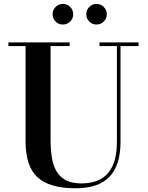

<svg xmlns="http://www.w3.org/2000/svg" viewBox="-20 -972 774 1006"><path d="M706 -750V-730.5H611.5V-230Q611.5 -106.5 554 -46Q496.5 14.5 375.5 14.5Q239.5 14.5 176.8 -43Q114 -100.5 114 -230V-730.5H24V-750H345V-730.5H245V-240Q245 -190.5 251.5 -148.5Q258 -106.5 275.2 -76Q292.5 -45.5 324.5 -28.2Q356.5 -11 407 -11Q464.5 -11 506 -33Q547.5 -55 570 -103.2Q592.5 -151.5 592.5 -230V-730.5H501.5V-750ZM485.5 -843.5Q463.5 -843.5 447.8 -859.2Q432 -875 432 -897.5Q432 -919.5 447.8 -935.5Q463.5 -951.5 485.5 -951.5Q508 -951.5 523.8 -935.5Q539.5 -919.5 539.5 -897.5Q539.5 -875 523.8 -859.2Q508 -843.5 485.5 -843.5ZM309.5 -843.5Q287 -843.5 271.2 -859.2Q255.5 -875 255.5 -897.5Q255.5 -919.5 271.2 -935.5Q287 -951.5 309.5 -951.5Q332 -951.5 347.8 -935.5Q363.5 -919.5 363.5 -897.5Q363.5 -875 347.8 -859.2Q332 -843.5 309.5 -843.5Z"/></svg>

Font: Bodoni Moda 11pt SemiBold
Style: Regular
Weight: 600
Designer: Owen Earl
Foundry: indestructible type
Version: Version 2.004